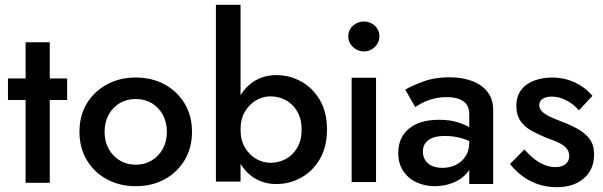

<svg xmlns="http://www.w3.org/2000/svg" viewBox="-20 -776 2495 795"><path d="M13 -451V-362H258V-451ZM86 -601V-19H186V-601Z M309 -230Q309 -164 339.5 -113Q370 -62 423 -33.5Q476 -5 542 -5Q609 -5 661.5 -33.5Q714 -62 744.5 -113Q775 -164 775 -230Q775 -297 744.5 -347.5Q714 -398 661.5 -426.5Q609 -455 542 -455Q476 -455 423 -426.5Q370 -398 339.5 -347.5Q309 -297 309 -230ZM413 -230Q413 -270 430 -301Q447 -332 476 -349Q505 -366 542 -366Q579 -366 608 -349Q637 -332 654 -301Q671 -270 671 -230Q671 -190 654 -159.5Q637 -129 608 -111.5Q579 -94 542 -94Q505 -94 476 -111.5Q447 -129 430 -159.5Q413 -190 413 -230Z M976 -756H874V-24H976ZM1334 -239Q1334 -311 1305 -361Q1276 -411 1228 -438Q1180 -465 1124 -465Q1070 -465 1029 -437.5Q988 -410 964 -360Q940 -310 940 -239Q940 -170 964 -119.5Q988 -69 1029 -41.5Q1070 -14 1124 -14Q1180 -14 1228 -41Q1276 -68 1305 -118.5Q1334 -169 1334 -239ZM1229 -239Q1229 -196 1211 -165Q1193 -134 1164 -118Q1135 -102 1099 -102Q1069 -102 1041 -118Q1013 -134 994.5 -164.5Q976 -195 976 -239Q976 -284 994.5 -314.5Q1013 -345 1041 -361Q1069 -377 1099 -377Q1135 -377 1164 -361Q1193 -345 1211 -314Q1229 -283 1229 -239Z M1422 -625Q1422 -600 1441.5 -581.5Q1461 -563 1486 -563Q1513 -563 1532 -581.5Q1551 -600 1551 -625Q1551 -652 1532 -669.5Q1513 -687 1486 -687Q1461 -687 1441.5 -669.5Q1422 -652 1422 -625ZM1436 -454V-22H1537V-454Z M1731 -148Q1731 -169 1741 -183Q1751 -197 1770.5 -205Q1790 -213 1822 -213Q1859 -213 1892 -203.5Q1925 -194 1954 -174V-225Q1945 -236 1924.5 -248.5Q1904 -261 1872.5 -270.5Q1841 -280 1798 -280Q1717 -280 1673 -243Q1629 -206 1629 -143Q1629 -99 1649.5 -68Q1670 -37 1705 -21Q1740 -5 1780 -5Q1818 -5 1854 -18.5Q1890 -32 1914 -60Q1938 -88 1938 -130L1923 -186Q1923 -153 1908 -129.5Q1893 -106 1868 -93.5Q1843 -81 1812 -81Q1788 -81 1770 -88.5Q1752 -96 1741.5 -111.5Q1731 -127 1731 -148ZM1699 -333Q1710 -340 1728.5 -350Q1747 -360 1774 -367Q1801 -374 1831 -374Q1850 -374 1867 -370Q1884 -366 1897 -357.5Q1910 -349 1916.5 -336Q1923 -323 1923 -302V-14H2022V-322Q2022 -365 1999 -395Q1976 -425 1935 -440.5Q1894 -456 1841 -456Q1780 -456 1734 -439Q1688 -422 1658 -405Z M2151 -157 2092 -97Q2111 -72 2139 -50Q2167 -28 2204 -14.5Q2241 -1 2286 -1Q2356 -1 2398 -38Q2440 -75 2440 -136Q2440 -175 2422 -199.5Q2404 -224 2374 -241Q2344 -258 2307 -272Q2281 -282 2260 -291.5Q2239 -301 2226 -313Q2213 -325 2213 -340Q2213 -358 2227.5 -367Q2242 -376 2264 -376Q2296 -376 2326 -360Q2356 -344 2377 -319L2433 -379Q2415 -401 2390 -418Q2365 -435 2333.5 -445Q2302 -455 2266 -455Q2227 -455 2192.5 -442.5Q2158 -430 2138 -403.5Q2118 -377 2118 -338Q2118 -299 2136 -274Q2154 -249 2183 -233.5Q2212 -218 2241 -206Q2270 -196 2291.5 -186Q2313 -176 2325 -162.5Q2337 -149 2337 -130Q2337 -109 2321.5 -96.5Q2306 -84 2279 -84Q2258 -84 2236 -92.5Q2214 -101 2193.5 -117Q2173 -133 2151 -157Z"/></svg>

Font: SpinnyJost
Style: Regular
Weight: 500
Version: Version 3.710